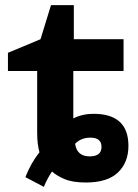

<svg xmlns="http://www.w3.org/2000/svg" viewBox="-20 -702 540 749"><path d="M273 -141Q282 -151 297 -158Q312 -165 333 -165Q376 -165 376 -129Q376 -92 330 -92Q280 -92 273 -141ZM183 -33Q200 -17 231.5 -3.5Q263 10 315 10Q399 10 440 -29Q481 -68 481 -133Q481 -258 345 -258Q301 -258 266 -240V-425H462V-549H268V-682H179L138 -549L11 -496V-425H125V-189Q125 -159 127.5 -140.5Q130 -122 134 -108Q101 -67 79 -11L151 27Q165 -7 183 -33Z"/></svg>

Font: Noto Sans Mono UI Condensed ExtraBold
Style: Regular
Weight: 800
Width: 3
Designer: Monotype Design team
Foundry: Monotype Imaging Inc.
Version: 1.000